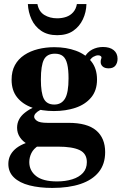

<svg xmlns="http://www.w3.org/2000/svg" viewBox="-20 -712 610 944"><path d="M237 212Q174 212 125 199.5Q76 187 48.5 160.5Q21 134 21 94Q21 52 53 22.5Q85 -7 155 -23L238 -16Q195 -12 170 3.5Q145 19 134.5 40.5Q124 62 124 85Q124 127 157.5 153.5Q191 180 260 180Q302 180 335.5 169.5Q369 159 388 138Q407 117 407 85Q407 43 371.5 26Q336 9 265 9H164Q139 9 115.5 -3.5Q92 -16 78 -37Q64 -58 64 -84Q64 -128 103 -158.5Q142 -189 203 -206L224 -189Q214 -187 201.5 -182Q189 -177 176.5 -170.5Q164 -164 156 -155.5Q148 -147 148 -138Q148 -128 161.5 -118Q175 -108 214 -108H317Q409 -108 453 -70.5Q497 -33 497 36Q497 95 465.5 134Q434 173 376 192.5Q318 212 237 212ZM245 -166Q186 -166 139 -182.5Q92 -199 64.5 -233Q37 -267 37 -320Q37 -362 53.5 -392Q70 -422 99.5 -441.5Q129 -461 167 -470.5Q205 -480 247 -480Q306 -480 353.5 -462.5Q401 -445 429 -410Q457 -375 457 -321Q457 -267 428 -232.5Q399 -198 351 -182Q303 -166 245 -166ZM247 -198Q282 -198 299.5 -227Q317 -256 317 -327Q317 -370 310.5 -397Q304 -424 289.5 -436Q275 -448 250 -448Q211 -448 196 -419Q181 -390 181 -321Q181 -255 195.5 -226.5Q210 -198 247 -198ZM514 -376Q495 -376 485 -385Q475 -394 475 -407Q475 -416 477 -421Q479 -426 479 -430Q479 -433 475 -436.5Q471 -440 462 -440Q452 -440 438.5 -432.5Q425 -425 413 -400L393 -427Q409 -456 433.5 -468.5Q458 -481 486 -481Q520 -481 539 -465.5Q558 -450 558 -423Q558 -403 547.5 -389.5Q537 -376 514 -376ZM261 -539Q214 -539 182.5 -560.5Q151 -582 135 -617Q119 -652 117 -692H164Q171 -655 198 -638.5Q225 -622 261 -622Q285 -622 305.5 -629Q326 -636 340 -652Q354 -668 358 -692H405Q404 -652 387.5 -617Q371 -582 340 -560.5Q309 -539 261 -539Z"/></svg>

Font: Frank Ruhl Libre
Style: Bold
Weight: 700
Designer: Yanek Iontef
Foundry: Fontef
Version: Version 6.004